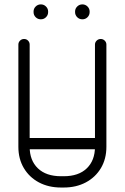

<svg xmlns="http://www.w3.org/2000/svg" viewBox="-20 -833 557 857"><path d="M403.9 -634.1Q403.9 -644.2 411.4 -651.6Q419 -659 429.4 -659Q440.1 -659 447.5 -651.6Q454.9 -644.2 454.9 -634.1V-177.6Q454.9 -124 430.6 -82.9Q406.2 -41.9 363.2 -18.9Q320.2 4 264.6 4H252.2Q196.6 4 153.6 -18.9Q110.6 -41.9 86.3 -82.9Q62 -124 62 -177.6V-634.1Q62 -644.2 69.4 -651.6Q76.8 -659 87.5 -659Q98.2 -659 105.3 -651.6Q112.4 -644.2 112.4 -634.1V-177.6Q112.4 -117 149.1 -81.7Q185.9 -46.4 252.2 -46.4H264.6Q331 -46.4 367.4 -81.7Q403.9 -117 403.9 -177.6ZM89.2 -166.6Q78.5 -166.6 71.4 -174Q64.4 -181.4 64.4 -192.1Q64.4 -202.2 71.4 -209.6Q78.5 -217 89.2 -217H427Q437.8 -217 445.1 -209.6Q452.5 -202.2 452.5 -192.1Q452.5 -181.4 445.1 -174Q437.8 -166.6 427 -166.6ZM315.1 -781.4Q315.1 -794.5 324.6 -803.9Q334 -813.4 347.8 -813.4Q361.2 -813.4 370.7 -803.9Q380.1 -794.5 380.1 -781.4V-779.1Q380.1 -765.6 370.7 -756.2Q361.2 -746.8 347.8 -746.8Q334 -746.8 324.6 -756.2Q315.1 -765.6 315.1 -779.1ZM129.8 -781.4Q129.8 -794.5 139.2 -803.9Q148.6 -813.4 162.4 -813.4Q175.9 -813.4 185.3 -803.9Q194.8 -794.5 194.8 -781.4V-779.1Q194.8 -765.6 185.3 -756.2Q175.9 -746.8 162.4 -746.8Q148.6 -746.8 139.2 -756.2Q129.8 -765.6 129.8 -779.1Z"/></svg>

Font: Libertine-Super Thin
Style: Regular
Weight: 100
Designer: Bastien Sozeau
Foundry: NBR — Bastien Sozeau
Version: Version 2.003;gftools[0.9.33]